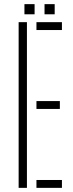

<svg xmlns="http://www.w3.org/2000/svg" viewBox="-20 -907 354 927"><path d="M70 0V-800H110V0ZM156 0V-38H279V0ZM156 -381V-419H269V-381ZM156 -762V-800H279V-762ZM195 -838V-887H244V-838ZM98 -838V-887H147V-838Z"/></svg>

Font: Big Shoulders Stencil Text Thin
Style: Regular
Weight: 100
Designer: Patric King
Foundry: XO Type Co
Version: Version 2.001